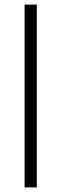

<svg xmlns="http://www.w3.org/2000/svg" viewBox="-20 -707 267 835"><path d="M87 -687H140V108H87Z"/></svg>

Font: Yrsa Light
Style: Regular
Weight: 300
Designer: Anna Giedrys (Yrsa+Rasa design), David Brezina (Yrsa art-direction, Rasa art-direction, design)
Foundry: Rosetta Type Foundry
Version: Version 2.004